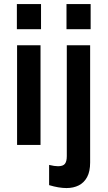

<svg xmlns="http://www.w3.org/2000/svg" viewBox="-20 -717 532 950"><path d="M180.5 0H64.5V-493H180.5ZM183 -572.5H63.5V-697H183ZM309 213.5Q271 213.5 223 199V99Q250 105.5 267 105.5Q291.5 105.5 301 93.8Q310.5 82 310.5 55.5V-493H426V87Q426 131.5 411 159.2Q396 187 369.8 200.2Q343.5 213.5 309 213.5ZM428.5 -572.5H309V-697H428.5Z"/></svg>

Font: Acari Sans Neue
Style: Bold
Weight: 700
Designer: Alfredo Marco Pradil (font), Cristiano Sobral (main changes)
Foundry: Hanken Design Co. (font), Cristiano Sobral (main changes)
Version: Version 2.459;March 19, 2022;FontCreator 14.0.0.2808 64-bit;